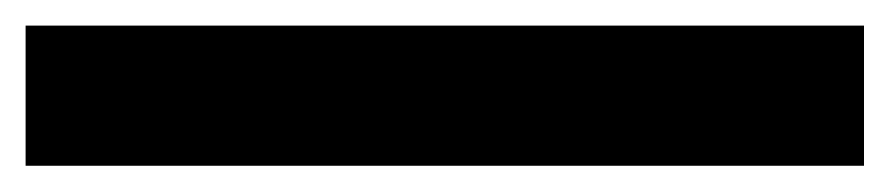

<svg xmlns="http://www.w3.org/2000/svg" viewBox="-21 1 695 150"><path d="M-1 130.5H654V21H-1Z"/></svg>

Font: Anybody UltraCondensed Thin
Style: Bold
Weight: 700
Version: Version 1.111